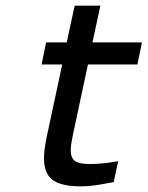

<svg xmlns="http://www.w3.org/2000/svg" viewBox="-20 -650 522 679"><path d="M300 -70C233 -70 220 -88 237 -169L291 -422H466L482 -500H307L335 -630H244L216 -500H143L127 -422H200L145 -165C117 -33 150 9 267 9C305 9 331 3 382 -6L398 -80C358 -73 329 -70 300 -70Z"/></svg>

Font: LT Wave Text Italic
Style: Regular
Weight: 400
Designer: Daniel Lyons
Version: Version 2.5 (Glyphs App)